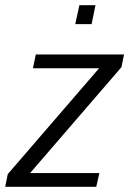

<svg xmlns="http://www.w3.org/2000/svg" viewBox="-30 -720 498 740"><path d="M-10 0 0 -49 352 -457H97L108 -510H448L438 -461L86 -53H353L341 0ZM260 -627 276 -700H338L323 -627Z"/></svg>

Font: Saira Semi Condensed Light
Style: Italic
Weight: 300
Width: 4
Italic angle: -12°
Designer: Hector Gatti with collaboration of the Omnibus-Type team
Foundry: Omnibus-Type
Version: Version 1.001; ttfautohint (v1.8)